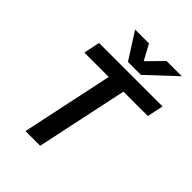

<svg xmlns="http://www.w3.org/2000/svg" viewBox="-253 -1043 1174 1174"><g transform="rotate(45 333.5 -456.5)"><path d="M216 -913H336L390 -813L488 -913H620L437 -742H325ZM307 -594H96L118 -699H667L645 -594H434L308 0H181Z"/></g></svg>

Font: Prompt Medium
Style: Italic
Weight: 500
Italic angle: -12°
Designer: Katatrad Team
Foundry: CadsonDemak
Version: Version 1.001